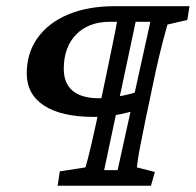

<svg xmlns="http://www.w3.org/2000/svg" viewBox="-20 -593 625 613"><path d="M461.9 0H164.1L170.9 -45.9L252.9 -58.6Q255.9 -68.4 260.7 -86.9Q265.6 -105.5 272.5 -135.3Q279.3 -165 288.1 -205.1L324.2 -377Q331.1 -411.1 337.4 -441.4Q343.8 -471.7 348.1 -493.7Q352.5 -515.6 353.5 -523.4H331.1Q262.7 -523.4 223.1 -482.9Q183.6 -442.4 183.6 -373Q183.6 -327.1 211.9 -303.2Q240.2 -279.3 296.9 -279.3Q324.2 -279.3 356.4 -284.7Q388.7 -290 428.7 -302.7L414.1 -241.2Q388.7 -233.4 364.7 -228.5Q340.8 -223.6 319.8 -221.7Q298.8 -219.7 281.2 -219.7Q175.8 -219.7 120.6 -255.9Q65.4 -292 65.4 -358.4Q65.4 -423.8 100.1 -472.2Q134.8 -520.5 197.8 -546.9Q260.7 -573.2 345.7 -573.2H585L578.1 -529.3L514.6 -514.6Q510.7 -502 501 -464.8Q491.2 -427.7 477.5 -367.2L443.4 -205.1Q435.5 -165 429.7 -136.2Q423.8 -107.4 420.9 -88.4Q418 -69.3 417 -58.6L474.6 -43.9ZM413.1 -523.4 312.5 -49.8H355.5L460 -523.4Z"/></svg>

Font: Crimson Pro SemiBold
Style: Italic
Weight: 600
Italic angle: -12°
Designer: Jacques Le Bailly
Foundry: Baron von Fonthausen
Version: Version 1.003